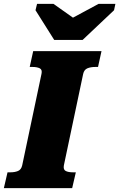

<svg xmlns="http://www.w3.org/2000/svg" viewBox="-56 -975 618 995"><path d="M225 -768H372L535 -922L542 -955H455L273 -857L361 -856L221 -955H136L128 -922ZM59 -118 159 -592Q164 -614 150 -621Q136 -628 113 -628H98L116 -710H470L452 -628H437Q414 -628 397 -621Q380 -614 375 -592L275 -118Q271 -96 284.5 -89Q298 -82 322 -82H337L318 0H-36L-17 -82H-2Q21 -82 37.5 -89Q54 -96 59 -118Z"/></svg>

Font: Roboto Serif 20pt ExtraBold
Style: Italic
Weight: 800
Italic angle: -10°
Version: Version 1.007